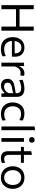

<svg xmlns="http://www.w3.org/2000/svg" viewBox="1701 -2483 793 4235"><g transform="rotate(90 2097.5 -365.5)"><path d="M92.5 0V-713H183V-400H566.5V-713H657V0H566.5V-322H183V0Z M1059.5 11Q970.5 11 913 -23Q855.5 -57 827.5 -116Q799.5 -175 799.5 -251Q799.5 -326 827 -384Q854.5 -442 906 -474.8Q957.5 -507.5 1029 -507.5Q1123 -507.5 1177.2 -453Q1231.5 -398.5 1231.5 -294.5Q1231.5 -258 1227.5 -231.5H883.5Q888 -152.5 933 -107Q978 -61.5 1067.5 -61.5Q1102.5 -61.5 1143 -70Q1183.5 -78.5 1218.5 -98L1222 -23.5Q1193.5 -8 1151.5 1.5Q1109.5 11 1059.5 11ZM1030 -441.5Q968.5 -441.5 930.2 -399.8Q892 -358 885 -291L1156.5 -293.5Q1156.5 -295 1156.5 -297.5Q1156.5 -368 1121.5 -404.8Q1086.5 -441.5 1030 -441.5Z M1363 0V-496L1435 -501L1437.5 -400H1446Q1466.5 -445.5 1493.2 -468.5Q1520 -491.5 1547.5 -499.8Q1575 -508 1598 -508Q1627.5 -508 1652.5 -499.5L1645 -416.5Q1628.5 -419.5 1615.2 -421.5Q1602 -423.5 1584.5 -423.5Q1565 -423.5 1539.5 -415Q1514 -406.5 1488.8 -378.8Q1463.5 -351 1445.5 -292.5V0Z M1868.5 10Q1802 10 1760.8 -28Q1719.5 -66 1719.5 -133.5Q1719.5 -187.5 1744 -219.2Q1768.5 -251 1805.8 -266.8Q1843 -282.5 1881 -289L2036.5 -316Q2038.5 -366.5 2023 -392.2Q2007.5 -418 1980.2 -427Q1953 -436 1919.5 -436Q1885 -436 1841.8 -426Q1798.5 -416 1745.5 -393L1741 -468.5Q1777.5 -483.5 1830.2 -495.5Q1883 -507.5 1937.5 -507.5Q2021 -507.5 2068.8 -467.5Q2116.5 -427.5 2116.5 -337V0H2041.5L2037 -70.5H2029Q2006 -40.5 1964.8 -15.2Q1923.5 10 1868.5 10ZM1892.5 -58.5Q1932.5 -58.5 1971.2 -83Q2010 -107.5 2034.5 -157L2035 -264Q2027 -259.5 2013.8 -255Q2000.5 -250.5 1974.2 -244.8Q1948 -239 1901.5 -230.5Q1858.5 -223 1831 -200.8Q1803.5 -178.5 1803.5 -137Q1803.5 -94 1829.2 -76.2Q1855 -58.5 1892.5 -58.5Z M2491.5 10Q2411 10 2354.5 -24Q2298 -58 2268.8 -116.5Q2239.5 -175 2239.5 -248.5Q2239.5 -322 2267.8 -380.8Q2296 -439.5 2350.2 -473.5Q2404.5 -507.5 2482.5 -507.5Q2526 -507.5 2567.2 -497Q2608.5 -486.5 2637.5 -470L2630 -394Q2588 -418.5 2553.5 -426.2Q2519 -434 2492 -434Q2415.5 -434 2369.8 -384.2Q2324 -334.5 2324 -250Q2324 -197 2344.2 -154.2Q2364.5 -111.5 2405.2 -86.8Q2446 -62 2506.5 -62Q2539 -62 2570.8 -70.8Q2602.5 -79.5 2632 -98L2639 -22.5Q2614.5 -9.5 2577.2 0.2Q2540 10 2491.5 10Z M2770 0V-732L2852.5 -742V0Z M3025 0V-496L3108 -499V0ZM3065 -610.5Q3037.5 -610.5 3020.8 -625.5Q3004 -640.5 3004 -671.5Q3004 -702 3021 -717.2Q3038 -732.5 3066 -732.5Q3093.5 -732.5 3110 -716.5Q3126.5 -700.5 3126.5 -671.5Q3126.5 -640.5 3110 -625.5Q3093.5 -610.5 3065 -610.5Z M3469 11Q3394.5 11 3354.8 -28Q3315 -67 3315 -149V-430.5H3219.5V-496H3315V-657L3396.5 -675V-496H3570.5V-430.5H3396.5V-168.5Q3396.5 -61 3489 -61Q3507.5 -61 3529.2 -67.2Q3551 -73.5 3568.5 -87L3575.5 -14.5Q3560 -3.5 3530.8 3.8Q3501.5 11 3469 11Z M3898 11Q3816.5 11 3760.5 -25.8Q3704.5 -62.5 3676 -122Q3647.5 -181.5 3647.5 -251Q3647.5 -325.5 3677.8 -383.5Q3708 -441.5 3763.8 -474.8Q3819.5 -508 3896.5 -508Q3976 -508 4031.2 -474Q4086.5 -440 4115.8 -381.8Q4145 -323.5 4145 -251Q4145 -177.5 4115 -118Q4085 -58.5 4029.8 -23.8Q3974.5 11 3898 11ZM3898 -61Q3952.5 -61 3988.5 -88Q4024.5 -115 4042.5 -158.5Q4060.5 -202 4060.5 -251Q4060.5 -335 4016.5 -385.5Q3972.5 -436 3897.5 -436Q3843.5 -436 3806.5 -411.2Q3769.5 -386.5 3750.8 -344.8Q3732 -303 3732 -251Q3732 -202 3750.2 -158.5Q3768.5 -115 3805.5 -88Q3842.5 -61 3898 -61Z"/></g></svg>

Font: Heraclito
Style: Regular
Weight: 400
Designer: Kostas Bartsokas (font) & Cristiano Sobral (main changes)
Foundry: Kostas Bartsokas (font) & Cristiano Sobral (main changes)
Version: Version 1.00;July 8, 2020;FontCreator 13.0.0.2655 64-bit